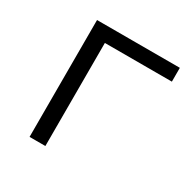

<svg xmlns="http://www.w3.org/2000/svg" viewBox="-127 -636 729 747"><g transform="rotate(30 237.5 -262.5)"><path d="M101 0V-525H473V-463H154L172 -481V0Z"/></g></svg>

Font: MOST Montserrat
Style: Regular
Weight: 400
Designer: Julieta Ulanovsky
Foundry: Julieta Ulanovsky
Version: Version 8.000;March 11, 2024;FontCreator 15.0.0.2926 64-bit